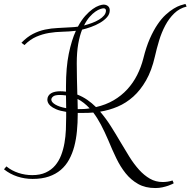

<svg xmlns="http://www.w3.org/2000/svg" viewBox="-60 -761 959 966"><path d="M460.9 -737.8Q474.6 -737.8 483.4 -730.2Q492.2 -722.7 492.2 -709Q492.2 -689.9 478.3 -674.3Q464.4 -658.7 443.6 -646.5Q422.9 -634.3 398.4 -625.5Q374 -616.7 353 -611.8Q340.8 -581.1 333.5 -539.6Q326.2 -498 326.2 -441.9Q326.2 -405.8 327.1 -366.2Q328.1 -326.7 329.1 -285.2Q356.4 -274.4 379.4 -258.5Q402.3 -242.7 422.9 -222.2Q472.2 -233.4 511.5 -256.3Q550.8 -279.3 580.3 -311.5Q609.9 -343.8 629.9 -383.3Q649.9 -422.9 661.1 -466.8Q675.3 -524.4 693.8 -566.4Q712.4 -608.4 732.7 -638.2Q752.9 -668 773.9 -687Q794.9 -706.1 813.7 -717.5Q832.5 -729 848.1 -734.1Q863.8 -739.3 873 -741.2L878.9 -728Q842.8 -719.2 816.7 -693.8Q790.5 -668.5 771.7 -633.3Q752.9 -598.1 740.5 -556.9Q728 -515.6 719.2 -476.1Q703.1 -405.8 675 -356.7Q647 -307.6 610.8 -275.1Q574.7 -242.7 532.2 -224.6Q489.7 -206.5 443.8 -199.2Q472.7 -165.5 497.6 -126.2Q522.5 -86.9 545.4 -47.6Q568.4 -8.3 591.3 28.3Q614.3 64.9 639.6 93Q665 121.1 694.1 137.9Q723.1 154.8 758.8 154.8Q770 154.8 782.2 153.1Q794.4 151.4 808.1 147L814 161.1Q813.5 161.6 806.2 165.3Q798.8 168.9 786.4 173.3Q773.9 177.7 757.3 181.4Q740.7 185.1 721.2 185.1Q671.4 185.1 635.3 164.8Q599.1 144.5 572.3 111.1Q545.4 77.6 524.7 34.4Q503.9 -8.8 484.9 -55.2Q466.3 -98.6 448 -133.3Q429.7 -168 409.2 -194.8Q395.5 -193.4 382.1 -193.1Q368.7 -192.9 355 -192.9H331.1V-187Q331.1 -143.1 327.1 -101.8Q323.2 -60.5 313.7 -24.4Q304.2 11.7 287.6 42Q271 72.3 245.8 93.8Q220.7 115.2 185.8 127.2Q150.9 139.2 104 139.2Q64.5 139.2 27.6 127.2Q-9.3 115.2 -40 90.8L-27.8 76.2Q-1 98.1 33 109.1Q66.9 120.1 102.1 120.1Q142.1 120.1 170.4 106.9Q198.7 93.8 217.5 71.5Q236.3 49.3 247.6 20Q258.8 -9.3 264.4 -41.7Q270 -74.2 271.5 -107.9Q272.9 -141.6 272.9 -171.9V-198.2Q241.2 -203.1 222.4 -211.4Q203.6 -219.7 193.8 -228.5Q184.1 -237.3 181.2 -245.4Q178.2 -253.4 178.2 -258.8Q178.2 -270 183.3 -278.3Q188.5 -286.6 197 -291.7Q205.6 -296.9 217.3 -299.3Q229 -301.8 242.2 -301.8Q249.5 -301.8 257.1 -301.3Q264.6 -300.8 272 -299.8V-326.2Q272 -421.9 286.1 -490.7Q300.3 -559.6 321.8 -606Q287.1 -602.1 253.4 -601.3Q219.7 -600.6 187 -595.2Q154.3 -589.8 123 -576.4Q91.8 -563 63 -534.2L47.9 -545.9Q76.2 -575.2 105.7 -590.3Q135.3 -605.5 166.5 -612.1Q197.8 -618.7 231.2 -620.1Q264.6 -621.6 301.8 -624Q308.6 -624 316.2 -625Q323.7 -626 332 -627Q349.6 -659.7 368.9 -681.2Q388.2 -702.6 406 -715.3Q423.8 -728 438.5 -732.9Q453.1 -737.8 460.9 -737.8ZM460.9 -719.2Q455.6 -719.2 444.6 -715.6Q433.6 -711.9 419.7 -702.4Q405.8 -692.9 390.9 -676Q376 -659.2 362.8 -632.8Q383.3 -638.2 403.1 -645.5Q422.9 -652.8 438.5 -662.4Q454.1 -671.9 463.6 -683.3Q473.1 -694.8 473.1 -708Q473.1 -711.9 470.5 -715.6Q467.8 -719.2 460.9 -719.2ZM241.2 -283.2Q216.3 -283.2 207.3 -275.6Q198.2 -268.1 198.2 -259.8Q198.2 -247.1 218 -235.1Q237.8 -223.1 272.9 -216.8Q272.9 -233.4 272.5 -249.3Q272 -265.1 272 -280.8Q264.6 -281.7 256.6 -282.5Q248.5 -283.2 241.2 -283.2ZM391.1 -215.8Q377 -231 361.8 -242.9Q346.7 -254.9 330.1 -263.2Q330.1 -250.5 330.6 -237.5Q331.1 -224.6 331.1 -211.9H332Q347.7 -211.9 362.3 -212.6Q377 -213.4 391.1 -215.8Z"/></svg>

Font: Clicker Script
Style: Regular
Weight: 400
Designer: Astigmatic (AOETI)
Foundry: Astigmatic (AOETI)
Version: Version 1.000